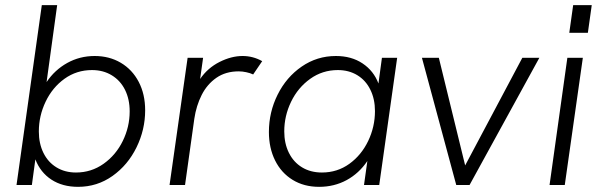

<svg xmlns="http://www.w3.org/2000/svg" viewBox="-20 -717 2322 744"><path d="M117 -99.5 103.5 0H44L142 -697H201.5L160.5 -399Q192 -446 240.5 -473Q289 -500 347 -500Q403.5 -500 448 -473.8Q492.5 -447.5 517.5 -399.8Q542.5 -352 542.5 -289.5Q542.5 -214.5 509 -146Q475.5 -77.5 416 -35.2Q356.5 7 282.5 7Q222 7 179.2 -21Q136.5 -49 117 -99.5ZM274.5 -48.5Q333.5 -48.5 381.2 -82.2Q429 -116 455.8 -170.8Q482.5 -225.5 482.5 -285.5Q482.5 -332.5 464.5 -368.8Q446.5 -405 413.2 -425.2Q380 -445.5 336.5 -445.5Q277 -445.5 230 -411.8Q183 -378 156.8 -323Q130.5 -268 130.5 -207.5Q130.5 -161 148.2 -124.8Q166 -88.5 198.8 -68.5Q231.5 -48.5 274.5 -48.5Z M707 -493H767L755.5 -411Q784.5 -453.5 830.5 -476.8Q876.5 -500 920 -500Q960.5 -500 996 -480L961 -428.5Q949.5 -434 934.2 -437.2Q919 -440.5 905 -440.5Q854.5 -440.5 818.5 -415.5Q782.5 -390.5 761.5 -349Q740.5 -307.5 733 -257L697 0H637Z M1022 -205.5Q1022 -282.5 1055.8 -350.2Q1089.5 -418 1149 -459Q1208.5 -500 1281.5 -500Q1342 -500 1385 -471.2Q1428 -442.5 1446.5 -393.5L1460 -493H1519L1449.5 0H1390.5L1403.5 -93Q1371 -45 1323 -19Q1275 7 1216.5 7Q1158 7 1114 -20Q1070 -47 1046 -95.2Q1022 -143.5 1022 -205.5ZM1227.5 -48.5Q1287 -48.5 1333.8 -82.2Q1380.5 -116 1406.8 -171Q1433 -226 1433 -286.5Q1433 -333 1415.2 -369.2Q1397.5 -405.5 1364.8 -425.5Q1332 -445.5 1289 -445.5Q1229.5 -445.5 1182 -411.5Q1134.5 -377.5 1108 -322.8Q1081.5 -268 1081.5 -208Q1081.5 -161 1099.5 -124.8Q1117.5 -88.5 1150.5 -68.5Q1183.5 -48.5 1227.5 -48.5Z M1615 -493H1680.5L1782.5 -76L2004 -493H2070L1799.5 0H1748Z M2178.5 -493H2238.5L2168.5 0H2109.5ZM2201 -697H2273L2258 -590H2186Z"/></svg>

Font: HK Grotesk Light
Style: Italic
Weight: 300
Italic angle: -16°
Designer: Alfredo Marco Pradil
Foundry: Hanken Design Co.
Version: Version 3.001